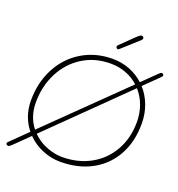

<svg xmlns="http://www.w3.org/2000/svg" viewBox="-157 -1026 1080 1163"><g transform="rotate(20 383.0 -445.0)"><path d="M762 -712Q761 -708 751 -698L661 -610Q699 -568 719.5 -513Q740 -458 740 -395Q740 -278 691.5 -191Q643 -104 556 -57Q469 -10 354 -10Q296 -10 239.5 -33Q183 -56 141 -99L46 -6Q39 0 34.5 3.5Q30 7 25 7Q20 7 15 3.5Q10 0 11 -5Q12 -12 22 -20L123 -119Q61 -196 61 -300Q61 -415 109.5 -507.5Q158 -600 245 -652.5Q332 -705 441 -705Q500 -705 551.5 -685Q603 -665 643 -628L729 -712Q735 -718 740 -722Q745 -726 750 -726Q755 -726 759 -722Q763 -718 762 -712ZM145 -141 621 -606Q585 -639 539 -656.5Q493 -674 440 -674Q338 -674 259 -624Q180 -574 136.5 -488Q93 -402 93 -299Q93 -206 145 -141ZM639 -588 163 -121Q201 -82 253.5 -61.5Q306 -41 354 -41Q457 -41 537.5 -85.5Q618 -130 663.5 -210.5Q709 -291 709 -395Q709 -451 691 -500.5Q673 -550 639 -588ZM437 -781Q437 -786 439 -789.5Q441 -793 449 -800L530 -879Q541 -889 547 -893Q553 -897 559 -897Q563 -897 567.5 -893.5Q572 -890 572 -884Q572 -879 568 -874.5Q564 -870 560 -866.5Q556 -863 553 -860L465 -781Q462 -778 457 -774Q452 -770 448 -770Q445 -770 441 -774Q437 -778 437 -781Z"/></g></svg>

Font: Mali ExtraLight
Style: Italic
Weight: 275
Italic angle: -10°
Version: Version 1.000; ttfautohint (v1.6)